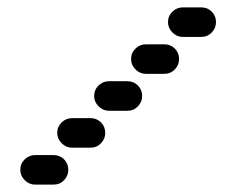

<svg xmlns="http://www.w3.org/2000/svg" viewBox="-20 -610 640 520"><path d="M35 -150Q35 -134 47 -122Q59 -110 75 -110H125Q142 -110 153.5 -122Q165 -134 165 -150Q165 -167 153.5 -178.5Q142 -190 125 -190H75Q59 -190 47 -178.5Q35 -167 35 -150ZM135 -250Q135 -234 147 -222Q159 -210 175 -210H225Q242 -210 253.5 -222Q265 -234 265 -250Q265 -267 253.5 -278.5Q242 -290 225 -290H175Q159 -290 147 -278.5Q135 -267 135 -250ZM235 -350Q235 -334 247 -322Q259 -310 275 -310H325Q342 -310 353.5 -322Q365 -334 365 -350Q365 -367 353.5 -378.5Q342 -390 325 -390H275Q259 -390 247 -378.5Q235 -367 235 -350ZM335 -450Q335 -434 347 -422Q359 -410 375 -410H425Q442 -410 453.5 -422Q465 -434 465 -450Q465 -467 453.5 -478.5Q442 -490 425 -490H375Q359 -490 347 -478.5Q335 -467 335 -450ZM435 -550Q435 -534 447 -522Q459 -510 475 -510H525Q542 -510 553.5 -522Q565 -534 565 -550Q565 -567 553.5 -578.5Q542 -590 525 -590H475Q459 -590 447 -578.5Q435 -567 435 -550Z"/></svg>

Font: Matrix Sans Raster
Style: Regular
Weight: 400
Designer: Brad Neil
Version: Version 1.100